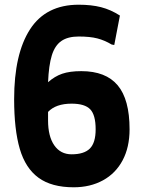

<svg xmlns="http://www.w3.org/2000/svg" viewBox="-20 -779 602 815"><path d="M530 -230Q530 -154 500.5 -98.5Q471 -43 417 -13.5Q363 16 293 16Q199 16 143.5 -24.5Q88 -65 64 -147Q40 -229 40 -358Q40 -550 107.5 -654.5Q175 -759 314 -759Q368 -759 409 -748.5Q450 -738 489 -713L465 -588L454 -590Q424 -608 393 -616Q362 -624 314 -624Q268 -624 240.5 -605Q213 -586 200 -544Q187 -502 184 -430Q212 -455 244 -466Q276 -477 325 -477Q429 -477 479.5 -417Q530 -357 530 -230ZM386 -230Q386 -291 363 -315Q340 -339 284 -339Q217 -339 184 -304V-268Q184 -200 210.5 -162Q237 -124 284 -124Q337 -124 361.5 -148.5Q386 -173 386 -230Z"/></svg>

Font: Farro
Style: Bold
Weight: 700
Designer: Aceler Chua
Foundry: Grayscale Limited
Version: Version 1.101